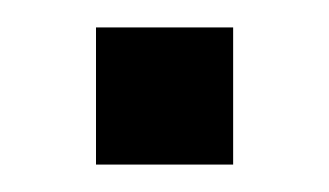

<svg xmlns="http://www.w3.org/2000/svg" viewBox="-20 -320 240 140"><path d="M50 -300V-200H150V-300Z"/></svg>

Font: LS-VG5000 Light Shifted
Style: Regular
Weight: 400
Designer: Justin Bihan, 2021
Foundry: Justin Bihan, 2021
Version: Version 1.000;Glyphs 3.1.2 (3151)